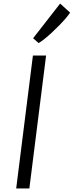

<svg xmlns="http://www.w3.org/2000/svg" viewBox="-20 -1059 414 1079"><path d="M71 0 165 -747H239L145 0ZM197 -817 166 -844 318 -1039 374 -988Q366 -975.5 350.2 -957Q334.5 -938.5 314 -917.5Q293.5 -896.5 272 -876.5Q250.5 -856.5 230.8 -840.8Q211 -825 197 -817Z"/></svg>

Font: Koeln Type Sans Light
Style: Italic
Weight: 300
Italic angle: -7.5°
Designer: Eben Sorkin
Foundry: Eben Sorkin
Version: Version 2.001